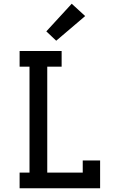

<svg xmlns="http://www.w3.org/2000/svg" viewBox="-20 -1008 640 1028"><path d="M85 0V-84H138V-651H85V-735H310V-651H233V-84H423V-149H516V0ZM281 -790 228 -840 364 -988 436 -922Z"/></svg>

Font: Iosevka Slab Medium Extended
Style: Regular
Weight: 500
Width: 7
Monospace: yes
Designer: Belleve Invis
Foundry: Belleve Invis
Version: Version 11.1.1; ttfautohint (v1.8.3)